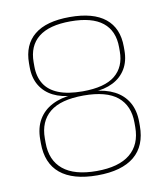

<svg xmlns="http://www.w3.org/2000/svg" viewBox="-76 -714 688 789"><g transform="rotate(-10 267.5 -319.0)"><path d="M267.5 11.5Q216.5 11.5 177.8 0.5Q139 -10.5 113 -32Q87 -53.5 74 -85.2Q61 -117 61 -158.5V-174.5Q61 -223 81 -257Q101 -291 137.8 -310Q174.5 -329 224.5 -332.5V-329Q178 -331 143.2 -348.5Q108.5 -366 89.2 -398Q70 -430 70 -475V-490.5Q70 -568 119.8 -608.5Q169.5 -649 267.5 -649Q365.5 -649 415.5 -608.5Q465.5 -568 465.5 -490.5V-475Q465.5 -430 446.2 -398Q427 -366 392.2 -348.5Q357.5 -331 310.5 -329V-332.5Q361 -329 397.8 -310Q434.5 -291 454.2 -257Q474 -223 474 -174.5V-158.5Q474 -117 461 -85.2Q448 -53.5 422 -32Q396 -10.5 357.5 0.5Q319 11.5 267.5 11.5ZM267.5 -6.5Q360 -6.5 407.2 -45.2Q454.5 -84 454.5 -157V-175.5Q454.5 -246 408.8 -283.8Q363 -321.5 267.5 -321.5Q172 -321.5 126.2 -283.8Q80.5 -246 80.5 -175.5V-157Q80.5 -84 127.8 -45.2Q175 -6.5 267.5 -6.5ZM267.5 -339Q359.5 -339 402.8 -374.2Q446 -409.5 446 -474.5V-491.5Q446 -560 401.5 -595.5Q357 -631 267.5 -631Q178.5 -631 134 -595.5Q89.5 -560 89.5 -491.5V-474.5Q89.5 -431.5 108.5 -401Q127.5 -370.5 167 -354.8Q206.5 -339 267.5 -339Z"/></g></svg>

Font: Anek Devanagari Thin
Style: Regular
Weight: 250
Designer: Kailash Malviya (Devanagari) & Yesha Goshar (Latin)
Foundry: Ek Type
Version: Version 1.003